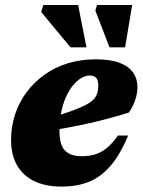

<svg xmlns="http://www.w3.org/2000/svg" viewBox="-20 -710 557 746"><path d="M329 -416.5Q312.5 -416.5 295.5 -406.5Q278.5 -396.5 263.2 -377.8Q248 -359 236.2 -332.8Q224.5 -306.5 217.8 -273.5Q211 -240.5 211 -202Q211 -147.5 232.2 -125.2Q253.5 -103 298 -103Q327 -103 350.8 -110.5Q374.5 -118 395.8 -135.5Q417 -153 438 -183.5H478Q446 -107 407.8 -63.8Q369.5 -20.5 323.5 -2.8Q277.5 15 220.5 15Q155.5 15 111.5 -7Q67.5 -29 45.2 -69.5Q23 -110 23 -165.5Q23 -218.5 38.8 -266Q54.5 -313.5 83.8 -352.5Q113 -391.5 153.5 -420.2Q194 -449 244 -464.2Q294 -479.5 351.5 -479.5Q410 -479.5 445.8 -465.5Q481.5 -451.5 497.8 -427.2Q514 -403 514 -372Q514 -347 505.5 -321.8Q497 -296.5 481 -273Q445.5 -261.5 406 -250.8Q366.5 -240 324.8 -230.8Q283 -221.5 241 -213.8Q199 -206 158.5 -199.5L160.5 -248Q214.5 -263.5 250.8 -276.2Q287 -289 309.2 -300.2Q331.5 -311.5 342.8 -323Q354 -334.5 358 -348Q362 -361.5 362 -378.5Q362 -391 358.5 -399.5Q355 -408 347.8 -412.2Q340.5 -416.5 329 -416.5ZM316 -526H254L140 -663.5L148.5 -690.5H283.5ZM466 -526H405.5L350.5 -669L357 -690.5H493.5Z"/></svg>

Font: Newsreader ExtraBold
Style: Italic
Weight: 800
Italic angle: -17°
Designer: Hugues Gentile
Foundry: Production Type
Version: Version 1.003